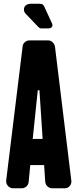

<svg xmlns="http://www.w3.org/2000/svg" viewBox="-20 -1007 426 1027"><path d="M191 -524H182L155 -264H208ZM362 -37Q362 -22 352 -11Q342 0 326 0H259Q245 0 234.5 -9.5Q224 -19 222 -34L216 -124H142L133 -32Q131 -18 120.5 -9Q110 0 97 0H49Q35 0 24 -11Q13 -22 13 -37V-41L101 -758Q102 -772 113 -781.5Q124 -791 138 -791H236Q251 -791 261 -781.5Q271 -772 274 -758ZM259 -880Q263 -869 257 -862Q251 -855 235 -855H200Q191 -855 179 -869L115 -936Q108 -945 108 -957Q108 -969 117.5 -978Q127 -987 150 -987H188Q203 -987 209 -982.5Q215 -978 218 -969Z"/></svg>

Font: H.H. Samuel
Style: Regular
Weight: 900
Width: 1
Designer: deFharo
Foundry: deFharo
Version: Version 1.009